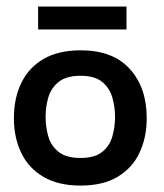

<svg xmlns="http://www.w3.org/2000/svg" viewBox="-20 -568 512 598"><path d="M230.4 10Q161.7 10 115.3 -17.2Q69 -44.3 46.2 -91.8Q23.3 -139.3 23.3 -200.1Q23.3 -261.8 46.2 -309.4Q69 -357 115.4 -384.2Q161.8 -411.3 230.9 -411.3Q331.7 -411.3 384.3 -353.3Q437 -295.3 437 -199.7Q437 -140.7 414.8 -93Q392.7 -45.3 347 -17.7Q301.4 10 230.4 10ZM230.5 -76Q275.3 -76 298.5 -95Q321.7 -114 330 -143.5Q338.3 -172.9 338.3 -203.4Q338.3 -234.7 330 -264Q321.7 -293.3 298.5 -312.7Q275.3 -332 230.5 -332Q186.3 -332 162.5 -312.7Q138.7 -293.3 130.3 -264Q122 -234.7 122 -203.4Q122 -172.9 130.3 -143.5Q138.7 -114 162.5 -95Q186.3 -76 230.5 -76ZM98.7 -476.3V-547.7H374V-476.3Z"/></svg>

Font: Darker Grotesque Light
Style: Regular
Weight: 300
Designer: Gabriel Lam
Foundry: TypeRant
Version: Version 1.000;gftools[0.9.28]